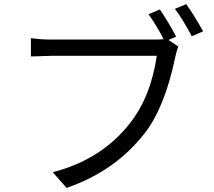

<svg xmlns="http://www.w3.org/2000/svg" viewBox="-20 -877 1040 932"><path d="M798 -683 846 -651Q838 -634 831 -601Q780 -356 683 -231Q538 -45 303 35L236 -41Q472 -102 610 -278Q712 -407 741 -606H229Q205 -606 130 -603V-692Q177 -685 230 -685H733Q759 -685 774 -687Q745 -745 701 -808L756 -831Q799 -768 835 -699ZM884 -857Q920 -807 966 -725L911 -701Q864 -789 829 -834Z"/></svg>

Font: 思源黑体R
Style: Regular
Weight: 400
Designer: Ryoko NISHIZUKA  (kana & ideographs); Paul D. Hunt (Latin, Greek & Cyrillic); Wenlong ZHANG  (bopomofo); Sandoll Communi
Foundry: Adobe Systems Incorporated
Version: Version 1.00 June 24, 2014, initial release